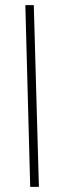

<svg xmlns="http://www.w3.org/2000/svg" viewBox="-20 -730 245 750"><path d="M98 0 79 -710H112L132 0Z"/></svg>

Font: Noto Sans Arabic ExtCond ExtLt
Style: Regular
Weight: 200
Width: 2
Designer: Monotype Design Team, Nadine Chahine, Nizar Qandah and Khaled Hosny
Foundry: Monotype Imaging Inc.
Version: Version 2.012; ttfautohint (v1.8.4.7-5d5b)